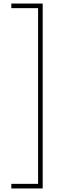

<svg xmlns="http://www.w3.org/2000/svg" viewBox="-20 -871 351 1084"><path d="M44 193V167H195V-825H44V-851H221V193Z"/></svg>

Font: Noto Sans Tamil UI SemiCondensed Thin
Style: Regular
Weight: 100
Width: 4
Designer: Jelle Bosma - Monotype Design Team
Foundry: Monotype Imaging Inc.
Version: Version 2.004; ttfautohint (v1.8.4.7-5d5b)